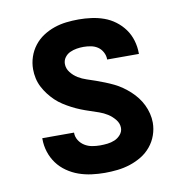

<svg xmlns="http://www.w3.org/2000/svg" viewBox="-66 -591 632 661"><g transform="rotate(-10 250.0 -260.0)"><path d="M249 8Q226 8 203 5Q180 2 158.5 -5.5Q137 -13 117.5 -26.5Q98 -40 84.5 -58.5Q71 -77 64 -99Q57 -121 57 -144Q57 -145 57 -146Q57 -147 57 -147H168Q168 -147 168 -147Q168 -147 168 -146Q168 -132 175.5 -120Q183 -108 195 -100.5Q207 -93 221 -90.5Q235 -88 249 -88Q262 -88 275 -89.5Q288 -91 300 -96Q312 -101 321 -111.5Q330 -122 330 -135Q330 -151 319 -164.5Q308 -178 294.5 -186.5Q281 -195 265.5 -200.5Q250 -206 234.5 -211Q219 -216 204 -222Q189 -228 174.5 -235.5Q160 -243 146 -252Q132 -261 120.5 -272Q109 -283 99 -296Q89 -309 81.5 -323.5Q74 -338 70.5 -354Q67 -370 67 -386Q67 -408 74 -429Q81 -450 94.5 -467.5Q108 -485 126.5 -497Q145 -509 165.5 -516Q186 -523 207.5 -525.5Q229 -528 251 -528Q273 -528 295.5 -525Q318 -522 339 -514.5Q360 -507 378 -493.5Q396 -480 409 -462Q422 -444 428.5 -422Q435 -400 435 -378Q435 -377 435 -376.5Q435 -376 435 -375H324Q324 -375 324 -375.5Q324 -376 324 -376Q324 -389 317.5 -401Q311 -413 300.5 -420Q290 -427 277 -429.5Q264 -432 251 -432Q239 -432 227 -430Q215 -428 204 -423Q193 -418 185.5 -408Q178 -398 178 -385Q178 -369 188.5 -355.5Q199 -342 213 -333.5Q227 -325 242.5 -320Q258 -315 273.5 -309.5Q289 -304 304 -298Q319 -292 333.5 -285Q348 -278 361.5 -268.5Q375 -259 387 -248Q399 -237 409 -224Q419 -211 426 -196.5Q433 -182 437 -166Q441 -150 441 -134Q441 -112 433.5 -90.5Q426 -69 411.5 -51.5Q397 -34 378 -22.5Q359 -11 337.5 -4Q316 3 293.5 5.5Q271 8 249 8Z"/></g></svg>

Font: Iosevka SS04
Style: Bold
Weight: 700
Monospace: yes
Designer: Belleve Invis
Foundry: Belleve Invis
Version: Version 19.0.0; ttfautohint (v1.8.4)